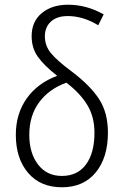

<svg xmlns="http://www.w3.org/2000/svg" viewBox="-20 -783 524 813"><path d="M419 -722 396 -676Q332 -715 267 -715Q221 -715 195.5 -691.5Q170 -668 170 -629Q170 -589 196 -557.5Q222 -526 284 -480Q362 -421 399.5 -363.5Q437 -306 437 -221Q437 -116 385.5 -53Q334 10 242 10Q151 10 99 -51Q47 -112 47 -212Q47 -301 93 -366Q139 -431 222 -462Q166 -506 140 -543Q114 -580 114 -630Q114 -692 157 -727.5Q200 -763 268 -763Q347 -763 419 -722ZM104 -212Q104 -135 141 -86.5Q178 -38 242 -38Q308 -38 344 -86.5Q380 -135 380 -221Q380 -287 350.5 -337Q321 -387 261 -433Q187 -406 145.5 -349.5Q104 -293 104 -212Z"/></svg>

Font: Noto Sans Display Light Narrow
Style: Regular
Weight: 300
Width: 4
Designer: Monotype Design team
Foundry: Monotype Imaging Inc.
Version: Version 1.000